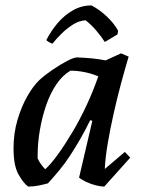

<svg xmlns="http://www.w3.org/2000/svg" viewBox="-20 -677 527 709"><path d="M84 12Q67 0 48.5 -32.5Q30 -65 30 -129Q30 -185 44.5 -234Q59 -283 80.5 -321Q102 -359 125 -381Q147 -401 175 -420Q203 -439 228 -452Q253 -465 265 -465Q292 -464 318.5 -461.5Q345 -459 370 -454L427 -480L455 -468Q441 -421 426.5 -367Q412 -313 399.5 -257Q387 -201 378 -148.5Q369 -96 367 -53L441 -116L461 -95L365 12Q353 12 334.5 7.5Q316 3 299 -5Q282 -13 272 -21L321 -231L313 -233Q295 -196 276.5 -164Q258 -132 239.5 -103.5Q221 -75 200 -49.5Q179 -24 157 0Q143 4 123.5 8Q104 12 84 12ZM147 -52Q168 -71 194 -107Q220 -143 248 -190Q276 -237 300.5 -290Q325 -343 343 -395Q320 -405 293 -410.5Q266 -416 240 -416Q211 -399 188.5 -366Q166 -333 151 -290Q136 -247 127.5 -198.5Q119 -150 119 -102Q119 -99 119 -97Q119 -95 119 -92Q124 -81 131.5 -70.5Q139 -60 147 -52ZM318 -657Q348 -641 374.5 -616Q401 -591 416 -564L414 -550L367 -522Q355 -541 336 -563.5Q317 -586 296 -602Q273 -601 250.5 -587Q228 -573 208.5 -554Q189 -535 174 -516Q170 -516 161 -521.5Q152 -527 151 -529Q169 -564 193.5 -592.5Q218 -621 249.5 -639Q281 -657 318 -657Z"/></svg>

Font: Labrada Medium
Style: Italic
Weight: 500
Italic angle: -7°
Designer: Mercedes Jáuregui
Foundry: Omnibus-Type Team
Version: Version 1.000